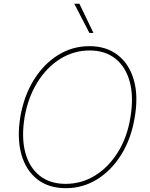

<svg xmlns="http://www.w3.org/2000/svg" viewBox="-20 -980 787 1010"><path d="M688.9 -363.6Q670.8 -252.5 619 -168.3Q567.1 -84.2 491.7 -37.1Q416.2 9.9 326.7 9.9Q235.4 9.9 175.6 -37.3Q115.8 -84.5 92.3 -168.7Q68.9 -252.8 86.6 -363.6Q105.5 -474.8 157.5 -558.9Q209.5 -643.1 285.2 -690.2Q360.8 -737.2 450.3 -737.2Q539.4 -737.2 599.6 -690.3Q659.8 -643.5 683.9 -559.5Q708.1 -475.5 688.9 -363.6ZM666.2 -363.6Q683.9 -469.5 663 -548.3Q642 -627.1 587.9 -670.8Q533.7 -714.5 451.7 -714.5Q368.3 -714.5 297.2 -670.5Q226.2 -626.4 177 -547.4Q127.8 -468.4 109.4 -363.6Q92 -258.2 112.6 -179.3Q133.2 -100.5 187.7 -56.6Q242.2 -12.8 325.3 -12.8Q409.8 -12.8 481 -57.2Q552.2 -101.6 601 -180.6Q649.9 -259.6 666.2 -363.6ZM450.3 -806.8 370.7 -960.2H397.7L471.6 -806.8Z"/></svg>

Font: Inter Thin  BETA
Style: Italic
Weight: 100
Italic angle: -9.39999°
Designer: Rasmus Andersson
Foundry: rsms
Version: Version 3.011;git-f93a4a705